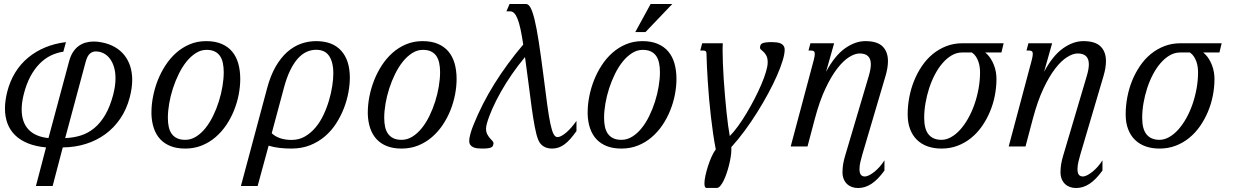

<svg xmlns="http://www.w3.org/2000/svg" viewBox="-20 -736 6213 965"><path d="M307.6 -42Q349.6 -43.5 386.5 -55.2Q423.3 -66.9 454.1 -92.3Q484.9 -117.7 508.8 -158.4Q532.7 -199.2 548.8 -259.3Q560.5 -304.7 560.5 -342.8Q560.5 -372.6 553.5 -397.2Q546.4 -421.9 533.4 -439.7Q520.5 -457.5 502 -467.5Q483.4 -477.5 460.9 -477.5Q444.8 -477.5 431.6 -466.3Q418.5 -455.1 410.2 -423.8ZM211.4 4.9Q158.7 0 119.9 -15.9Q81.1 -31.7 55.4 -57.1Q29.8 -82.5 17.3 -116.2Q4.9 -149.9 4.9 -190.4Q4.9 -228 16.1 -273.9Q29.8 -328.1 56.6 -371.6Q83.5 -415 121.6 -446.5Q159.7 -478 207.5 -497.8Q255.4 -517.6 311.5 -524.4L298.3 -476.1Q266.6 -471.7 236.3 -457.3Q206.1 -442.9 179.7 -416.5Q153.3 -390.1 132.6 -351.3Q111.8 -312.5 98.6 -259.3Q93.8 -238.8 91.3 -220.9Q88.9 -203.1 88.9 -186Q88.9 -122.1 123 -85.4Q157.2 -48.8 223.6 -42L327.1 -427.2Q334.5 -455.1 346.9 -474.1Q359.4 -493.2 375.5 -504.9Q391.6 -516.6 410.9 -522Q430.2 -527.3 451.2 -527.3Q470.7 -527.3 492.2 -522.9Q529.8 -515.6 558.3 -498.8Q586.9 -481.9 606 -457.5Q625 -433.1 634.8 -401.9Q644.5 -370.6 644.5 -334.5Q644.5 -293.5 631.8 -245.6Q616.2 -186.5 584.7 -140.1Q553.2 -93.8 509.5 -61.8Q465.8 -29.8 411.4 -12.7Q356.9 4.4 295.4 4.9L244.6 198.7H160.6Z M741.2 -172.4Q741.2 -210 749.3 -251.2Q757.3 -292.5 772.9 -332.3Q788.6 -372.1 811.8 -407.7Q835 -443.4 865.5 -470.5Q896 -497.6 933.8 -513.4Q971.7 -529.3 1016.6 -529.3Q1061 -529.3 1093.3 -515.6Q1125.5 -502 1146.5 -477.1Q1167.5 -452.1 1177.5 -417Q1187.5 -381.8 1187.5 -338.9Q1187.5 -301.3 1179.7 -260.7Q1171.9 -220.2 1156.2 -181.2Q1140.6 -142.1 1117.2 -107.4Q1093.8 -72.8 1063 -46.4Q1032.2 -20 994.1 -4.6Q956.1 10.7 910.6 10.7Q868.7 10.7 837.6 -1.5Q806.6 -13.7 785.6 -36.1Q764.6 -58.6 753.7 -90.3Q742.7 -122.1 741.2 -161.1ZM1018.1 -485.4Q989.7 -485.4 964.4 -469.2Q939 -453.1 917.5 -426.5Q896 -399.9 878.7 -364.7Q861.3 -329.6 849.1 -291.7Q836.9 -253.9 830.3 -215.6Q823.7 -177.2 823.7 -144Q823.7 -119.1 828.1 -98.6Q832.5 -78.1 842.8 -63.7Q853 -49.3 869.6 -41.3Q886.2 -33.2 911.1 -33.2Q939.5 -33.2 965.1 -49.1Q990.7 -64.9 1012.2 -91.6Q1033.7 -118.2 1050.8 -153.1Q1067.9 -188 1079.8 -225.8Q1091.8 -263.7 1098.1 -301.8Q1104.5 -339.8 1104.5 -373.5Q1104.5 -398.4 1100.1 -419.2Q1095.7 -439.9 1085.7 -454.6Q1075.7 -469.2 1059.1 -477.3Q1042.5 -485.4 1018.1 -485.4Z M1345.7 -66.4Q1362.3 -50.3 1387.7 -41.5Q1413.1 -32.7 1445.3 -32.7Q1482.4 -32.7 1512.2 -49.8Q1542 -66.9 1565.4 -94.7Q1588.9 -122.6 1605.7 -158.2Q1622.6 -193.8 1633.5 -231Q1644.5 -268.1 1649.9 -303.7Q1655.3 -339.4 1655.3 -366.7Q1655.3 -398.9 1648.9 -421.6Q1642.6 -444.3 1631.3 -458.7Q1620.1 -473.1 1604.2 -479.5Q1588.4 -485.8 1568.8 -485.8Q1543.9 -485.8 1520.5 -475.1Q1497.1 -464.4 1476.6 -441.4Q1456.1 -418.5 1438.2 -381.8Q1420.4 -345.2 1406.7 -293.5ZM1274.9 198.7H1190.9L1322.8 -293.5Q1339.8 -356.9 1365.7 -401.6Q1391.6 -446.3 1423.6 -474.6Q1455.6 -502.9 1492.4 -516.1Q1529.3 -529.3 1568.8 -529.3Q1651.4 -529.3 1694.8 -481.2Q1738.3 -433.1 1738.3 -345.2Q1738.3 -311.5 1731.2 -272.2Q1724.1 -232.9 1709 -193.4Q1693.8 -153.8 1670.4 -116.9Q1647 -80.1 1614.3 -51.8Q1581.5 -23.4 1539.3 -6.3Q1497.1 10.7 1444.3 10.7Q1412.6 10.7 1383.8 7.3Q1355 3.9 1330.1 -3.9Z M1828.6 -172.4Q1828.6 -210 1836.7 -251.2Q1844.7 -292.5 1860.4 -332.3Q1876 -372.1 1899.2 -407.7Q1922.4 -443.4 1952.9 -470.5Q1983.4 -497.6 2021.2 -513.4Q2059.1 -529.3 2104 -529.3Q2148.4 -529.3 2180.7 -515.6Q2212.9 -502 2233.9 -477.1Q2254.9 -452.1 2264.9 -417Q2274.9 -381.8 2274.9 -338.9Q2274.9 -301.3 2267.1 -260.7Q2259.3 -220.2 2243.7 -181.2Q2228 -142.1 2204.6 -107.4Q2181.2 -72.8 2150.4 -46.4Q2119.6 -20 2081.5 -4.6Q2043.5 10.7 1998 10.7Q1956.1 10.7 1925 -1.5Q1894 -13.7 1873 -36.1Q1852.1 -58.6 1841.1 -90.3Q1830.1 -122.1 1828.6 -161.1ZM2105.5 -485.4Q2077.1 -485.4 2051.8 -469.2Q2026.4 -453.1 2004.9 -426.5Q1983.4 -399.9 1966.1 -364.7Q1948.7 -329.6 1936.5 -291.7Q1924.3 -253.9 1917.7 -215.6Q1911.1 -177.2 1911.1 -144Q1911.1 -119.1 1915.5 -98.6Q1919.9 -78.1 1930.2 -63.7Q1940.4 -49.3 1957 -41.3Q1973.6 -33.2 1998.5 -33.2Q2026.9 -33.2 2052.5 -49.1Q2078.1 -64.9 2099.6 -91.6Q2121.1 -118.2 2138.2 -153.1Q2155.3 -188 2167.2 -225.8Q2179.2 -263.7 2185.5 -301.8Q2191.9 -339.8 2191.9 -373.5Q2191.9 -398.4 2187.5 -419.2Q2183.1 -439.9 2173.1 -454.6Q2163.1 -469.2 2146.5 -477.3Q2129.9 -485.4 2105.5 -485.4Z M2781.7 -46.9Q2798.3 -46.9 2824.2 -68.4Q2850.1 -89.8 2877.4 -128.4V-77.1Q2861.3 -54.7 2846.7 -38.1Q2832 -21.5 2817.4 -10.7Q2802.7 0 2787.6 5.4Q2772.5 10.7 2754.9 10.7Q2730 10.7 2712.2 -0.2Q2694.3 -11.2 2685.5 -32.7Q2675.8 -56.2 2668 -97.2Q2660.2 -138.2 2652.6 -192.4Q2645 -246.6 2637 -311.8Q2628.9 -377 2618.7 -449.2Q2583.5 -407.2 2552.7 -362.5Q2522 -317.9 2497.3 -274.2Q2472.7 -230.5 2454.6 -189.7Q2436.5 -148.9 2426.8 -114.3Q2422.9 -99.6 2422.9 -89.4Q2422.9 -73.2 2428.7 -61.8Q2434.6 -50.3 2441.7 -42.2Q2448.7 -34.2 2454.6 -28.1Q2460.4 -22 2460.4 -16.1Q2459.5 -8.8 2457.5 -3.7Q2455.6 1.5 2449.5 4.6Q2443.4 7.8 2431.6 9.3Q2419.9 10.7 2400.4 10.7Q2389.2 10.7 2378.2 9.3Q2367.2 7.8 2358.4 3.9Q2349.6 0 2344 -7.6Q2338.4 -15.1 2338.4 -27.8Q2338.4 -36.1 2340.3 -46.1Q2342.3 -56.2 2345.2 -66.7Q2348.1 -77.1 2351.8 -87.6Q2355.5 -98.1 2359.4 -107.4Q2402.3 -214.4 2465.3 -315.2Q2528.3 -416 2609.9 -512.2Q2603 -557.1 2596.2 -588.9Q2589.4 -620.6 2581.5 -640.6Q2573.7 -660.6 2564.5 -669.9Q2555.2 -679.2 2543.5 -679.2H2525.4L2541 -715.8H2624.5Q2636.2 -715.8 2646.5 -697.3Q2656.7 -678.7 2667 -636.7Q2677.2 -594.7 2687.7 -526.9Q2698.2 -459 2710.9 -360.4Q2722.2 -271.5 2730.2 -211.4Q2738.3 -151.4 2746.1 -114.7Q2753.9 -78.1 2762.2 -62.5Q2770.5 -46.9 2781.7 -46.9Z M2933.6 -172.4Q2933.6 -210 2941.7 -251.2Q2949.7 -292.5 2965.3 -332.3Q2981 -372.1 3004.2 -407.7Q3027.3 -443.4 3057.9 -470.5Q3088.4 -497.6 3126.2 -513.4Q3164.1 -529.3 3209 -529.3Q3253.4 -529.3 3285.6 -515.6Q3317.9 -502 3338.9 -477.1Q3359.9 -452.1 3369.9 -417Q3379.9 -381.8 3379.9 -338.9Q3379.9 -301.3 3372.1 -260.7Q3364.3 -220.2 3348.6 -181.2Q3333 -142.1 3309.6 -107.4Q3286.1 -72.8 3255.4 -46.4Q3224.6 -20 3186.5 -4.6Q3148.4 10.7 3103 10.7Q3061 10.7 3030 -1.5Q2999 -13.7 2978 -36.1Q2957 -58.6 2946 -90.3Q2935.1 -122.1 2933.6 -161.1ZM3210.4 -485.4Q3182.1 -485.4 3156.7 -469.2Q3131.3 -453.1 3109.9 -426.5Q3088.4 -399.9 3071 -364.7Q3053.7 -329.6 3041.5 -291.7Q3029.3 -253.9 3022.7 -215.6Q3016.1 -177.2 3016.1 -144Q3016.1 -119.1 3020.5 -98.6Q3024.9 -78.1 3035.2 -63.7Q3045.4 -49.3 3062 -41.3Q3078.6 -33.2 3103.5 -33.2Q3131.8 -33.2 3157.5 -49.1Q3183.1 -64.9 3204.6 -91.6Q3226.1 -118.2 3243.2 -153.1Q3260.3 -188 3272.2 -225.8Q3284.2 -263.7 3290.5 -301.8Q3296.9 -339.8 3296.9 -373.5Q3296.9 -398.4 3292.5 -419.2Q3288.1 -439.9 3278.1 -454.6Q3268.1 -469.2 3251.5 -477.3Q3234.9 -485.4 3210.4 -485.4ZM3250 -715.8H3358.9L3224.1 -574.7H3172.9Z M3530.8 -467.3Q3530.8 -475.6 3526.6 -478.8Q3522.5 -481.9 3515.1 -481.9H3499.5L3509.3 -518.6H3612.8Q3612.3 -511.2 3612.1 -502.2Q3611.8 -493.2 3611.8 -482.4Q3611.8 -453.6 3613.3 -416.5Q3614.7 -379.4 3617.4 -338.1Q3620.1 -296.9 3623.8 -254.9Q3627.4 -212.9 3631.3 -174.6Q3635.3 -136.2 3639.6 -104.5Q3644 -72.8 3647.9 -52.2Q3667.5 -71.8 3689.5 -102.1Q3711.4 -132.3 3732.4 -167.5Q3753.4 -202.6 3772.7 -240Q3792 -277.3 3806.6 -311.8Q3821.3 -346.2 3829.8 -375Q3838.4 -403.8 3838.4 -421.9Q3838.4 -443.4 3832.3 -455.1Q3826.2 -466.8 3819.1 -473.9Q3812 -481 3805.9 -485.6Q3799.8 -490.2 3799.8 -497.6Q3800.3 -504.9 3802.7 -510Q3805.2 -515.1 3811.8 -518.3Q3818.4 -521.5 3830.1 -522.9Q3841.8 -524.4 3861.8 -524.4Q3872.6 -524.4 3883.8 -522.9Q3895 -521.5 3903.8 -517.6Q3912.6 -513.7 3918.2 -505.9Q3923.8 -498 3923.8 -485.8Q3923.8 -464.8 3913.6 -431.2Q3903.3 -397.5 3885 -355.7Q3866.7 -314 3841.3 -266.8Q3815.9 -219.7 3786.1 -172.1Q3756.3 -124.5 3723.1 -79.3Q3689.9 -34.2 3655.3 3.9Q3655.8 6.8 3655.8 9.8Q3655.8 12.7 3655.8 16.1Q3655.8 32.2 3652.6 52.5Q3649.4 72.8 3644 94.2Q3638.7 115.7 3631.6 136.2Q3624.5 156.7 3616.5 172.9Q3608.4 189 3599.9 198.7Q3591.3 208.5 3583.5 208.5H3530.8Q3525.4 208.5 3522.9 202.4Q3520.5 196.3 3520.5 186Q3520.5 169.9 3525.6 146.2Q3530.8 122.6 3538.8 97.7Q3546.9 72.8 3557.1 50.3Q3567.4 27.8 3577.6 14.6Q3570.3 -21.5 3564.2 -63.7Q3558.1 -106 3553 -150.4Q3547.9 -194.8 3543.9 -239.5Q3540 -284.2 3537.4 -325.7Q3534.7 -367.2 3533 -403.6Q3531.2 -439.9 3530.8 -467.3Z M4069.8 -433.6Q4072.3 -443.8 4073.7 -451.4Q4075.2 -459 4075.2 -464.4Q4075.2 -474.6 4070.6 -478.3Q4065.9 -481.9 4057.1 -481.9H4043.5L4053.2 -518.6H4172.4L4131.8 -375Q4175.3 -456.1 4226.6 -492.7Q4277.8 -529.3 4329.6 -529.3Q4388.7 -529.3 4415.8 -502.7Q4442.9 -476.1 4442.9 -428.7Q4442.9 -396 4431.2 -356L4314 41Q4310.1 55.2 4304.9 75.4Q4299.8 95.7 4299.8 113.8Q4299.8 133.3 4306.6 142.1Q4313.5 150.9 4326.2 150.9Q4336.4 150.9 4349.4 144.3Q4362.3 137.7 4375.7 126.7Q4389.2 115.7 4402.1 101.1Q4415 86.4 4425.3 69.8V121.1Q4392.6 166.5 4360.4 187.7Q4328.1 209 4293 209Q4276.4 209 4262 203.9Q4247.6 198.7 4237.1 188.7Q4226.6 178.7 4220.5 163.8Q4214.4 148.9 4214.4 129.4Q4214.4 108.4 4217.8 88.4Q4221.2 68.4 4227.1 48.8L4346.2 -353Q4351.6 -371.1 4354.2 -386Q4356.9 -400.9 4356.9 -413.1Q4356.9 -467.3 4300.3 -467.3Q4277.3 -467.3 4248 -449.2Q4218.8 -431.2 4188.2 -391.8Q4157.7 -352.5 4128.4 -290.3Q4099.1 -228 4075.7 -140.1L4038.6 0H3954.1Z M4931.6 -472.2Q4947.3 -459.5 4958 -443.1Q4968.8 -426.8 4975.6 -408.9Q4982.4 -391.1 4985.4 -373Q4988.3 -355 4988.3 -339.4Q4988.3 -297.4 4980 -255.1Q4971.7 -212.9 4955.3 -174.1Q4939 -135.3 4915.3 -101.3Q4891.6 -67.4 4860.8 -42.5Q4830.1 -17.6 4792.7 -3.4Q4755.4 10.7 4711.9 10.7Q4673.8 10.7 4642.6 -0.2Q4611.3 -11.2 4588.9 -33Q4566.4 -54.7 4554.2 -86.9Q4542 -119.1 4542 -161.1Q4542 -204.6 4550.3 -248Q4558.6 -291.5 4574.7 -331.1Q4590.8 -370.6 4614.3 -405Q4637.7 -439.5 4668.5 -464.6Q4699.2 -489.7 4736.6 -504.2Q4773.9 -518.6 4817.9 -518.6H5024.4L5013.2 -472.2ZM4905.8 -373Q4905.8 -385.7 4903.8 -399.7Q4901.9 -413.6 4897.2 -426.8Q4892.6 -439.9 4884.8 -451.9Q4877 -463.9 4864.7 -472.2H4815.4Q4788.1 -472.2 4763.4 -457.8Q4738.8 -443.4 4717.5 -418.9Q4696.3 -394.5 4679.2 -362.1Q4662.1 -329.6 4650.1 -293Q4638.2 -256.3 4631.6 -218Q4625 -179.7 4625 -144Q4625 -86.4 4647.5 -59.8Q4669.9 -33.2 4711.9 -33.2Q4736.3 -33.2 4760.5 -46.9Q4784.7 -60.5 4806.2 -84.5Q4827.6 -108.4 4845.9 -140.9Q4864.3 -173.3 4877.4 -210.9Q4890.6 -248.5 4898.2 -290Q4905.8 -331.5 4905.8 -373Z M5165.5 -433.6Q5168 -443.8 5169.4 -451.4Q5170.9 -459 5170.9 -464.4Q5170.9 -474.6 5166.3 -478.3Q5161.6 -481.9 5152.8 -481.9H5139.2L5148.9 -518.6H5268.1L5227.5 -375Q5271 -456.1 5322.3 -492.7Q5373.5 -529.3 5425.3 -529.3Q5484.4 -529.3 5511.5 -502.7Q5538.6 -476.1 5538.6 -428.7Q5538.6 -396 5526.9 -356L5409.7 41Q5405.8 55.2 5400.6 75.4Q5395.5 95.7 5395.5 113.8Q5395.5 133.3 5402.3 142.1Q5409.2 150.9 5421.9 150.9Q5432.1 150.9 5445.1 144.3Q5458 137.7 5471.4 126.7Q5484.9 115.7 5497.8 101.1Q5510.7 86.4 5521 69.8V121.1Q5488.3 166.5 5456.1 187.7Q5423.8 209 5388.7 209Q5372.1 209 5357.7 203.9Q5343.3 198.7 5332.8 188.7Q5322.3 178.7 5316.2 163.8Q5310.1 148.9 5310.1 129.4Q5310.1 108.4 5313.5 88.4Q5316.9 68.4 5322.8 48.8L5441.9 -353Q5447.3 -371.1 5450 -386Q5452.6 -400.9 5452.6 -413.1Q5452.6 -467.3 5396 -467.3Q5373 -467.3 5343.8 -449.2Q5314.5 -431.2 5283.9 -391.8Q5253.4 -352.5 5224.1 -290.3Q5194.8 -228 5171.4 -140.1L5134.3 0H5049.8Z M6027.3 -472.2Q6043 -459.5 6053.7 -443.1Q6064.5 -426.8 6071.3 -408.9Q6078.1 -391.1 6081.1 -373Q6084 -355 6084 -339.4Q6084 -297.4 6075.7 -255.1Q6067.4 -212.9 6051 -174.1Q6034.7 -135.3 6011 -101.3Q5987.3 -67.4 5956.5 -42.5Q5925.8 -17.6 5888.4 -3.4Q5851.1 10.7 5807.6 10.7Q5769.5 10.7 5738.3 -0.2Q5707 -11.2 5684.6 -33Q5662.1 -54.7 5649.9 -86.9Q5637.7 -119.1 5637.7 -161.1Q5637.7 -204.6 5646 -248Q5654.3 -291.5 5670.4 -331.1Q5686.5 -370.6 5710 -405Q5733.4 -439.5 5764.2 -464.6Q5794.9 -489.7 5832.3 -504.2Q5869.6 -518.6 5913.6 -518.6H6120.1L6108.9 -472.2ZM6001.5 -373Q6001.5 -385.7 5999.5 -399.7Q5997.6 -413.6 5992.9 -426.8Q5988.3 -439.9 5980.5 -451.9Q5972.7 -463.9 5960.4 -472.2H5911.1Q5883.8 -472.2 5859.1 -457.8Q5834.5 -443.4 5813.2 -418.9Q5792 -394.5 5774.9 -362.1Q5757.8 -329.6 5745.8 -293Q5733.9 -256.3 5727.3 -218Q5720.7 -179.7 5720.7 -144Q5720.7 -86.4 5743.2 -59.8Q5765.6 -33.2 5807.6 -33.2Q5832 -33.2 5856.2 -46.9Q5880.4 -60.5 5901.9 -84.5Q5923.3 -108.4 5941.7 -140.9Q5960 -173.3 5973.1 -210.9Q5986.3 -248.5 5993.9 -290Q6001.5 -331.5 6001.5 -373Z"/></svg>

Font: Arian Grqi
Style: Italic
Weight: 400
Italic angle: -15°
Designer: Ruben Hakobyan (Tarumian)
Foundry: Ruben Hakobyan (Tarumian)
Version: Version 1.002